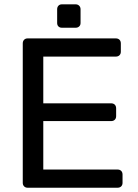

<svg xmlns="http://www.w3.org/2000/svg" viewBox="-20 -880 646 900"><path d="M109.6 0Q99.4 0 93.1 -6.4Q86.7 -12.7 86.7 -22.9V-676.3Q86.7 -687.3 93.1 -693.6Q99.4 -700 109.6 -700H522.7Q533.7 -700 540.1 -693.6Q546.4 -687.3 546.4 -676.3V-637.6Q546.4 -627.4 540.1 -621.1Q533.7 -614.7 522.7 -614.7H182.9V-395.7H500.7Q511.7 -395.7 518.1 -389.3Q524.4 -382.9 524.4 -371.9V-335.4Q524.4 -325.2 518.1 -318.8Q511.7 -312.4 500.7 -312.4H182.9V-85.3H530.7Q541.7 -85.3 548.1 -78.9Q554.4 -72.6 554.4 -61.6V-22.9Q554.4 -12.7 548.1 -6.4Q541.7 0 530.7 0ZM270.1 -750Q260 -750 253.9 -756.1Q247.9 -762.1 247.9 -772.2V-836.7Q247.9 -846.7 253.9 -853.2Q260 -859.7 270.1 -859.7H334.6Q344.6 -859.7 351.1 -853.2Q357.6 -846.7 357.6 -836.7V-772.2Q357.6 -762.1 351.1 -756.1Q344.6 -750 334.6 -750Z"/></svg>

Font: Rubik Light
Style: Regular
Weight: 300
Designer: Hubert and Fischer
Foundry: Hubert and Fischer
Version: Version 2.300;gftools[0.9.30]